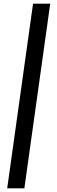

<svg xmlns="http://www.w3.org/2000/svg" viewBox="-20 -766 311 1040"><path d="M19 254H112L252 -746H159Z"/></svg>

Font: HK Grotesk
Style: Bold Italic
Weight: 700
Italic angle: -16°
Designer: Alfredo Marco Pradil
Foundry: Hanken Design Co.
Version: Version 3.001;FEAKit 1.0